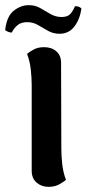

<svg xmlns="http://www.w3.org/2000/svg" viewBox="-46 -711 336 745"><path d="M192 -135Q192 -106 195.5 -74Q199 -42 210 -13Q202 -6 184.5 4Q167 14 142 14Q115 14 96 -2.5Q77 -19 77 -48V-380Q77 -409 73.5 -441Q70 -473 59 -502Q67 -509 84 -518.5Q101 -528 125 -528Q154 -528 172.5 -512Q191 -496 191 -467ZM270 -678Q264 -636 242.5 -608Q221 -580 185 -580Q161 -580 141 -591Q121 -602 102 -613.5Q83 -625 60 -625Q35 -625 21 -612.5Q7 -600 0 -585Q-5 -584 -13 -587Q-21 -590 -26 -594Q-20 -648 7.5 -669.5Q35 -691 65 -691Q91 -691 110.5 -679.5Q130 -668 150 -656.5Q170 -645 193 -645Q217 -645 227.5 -657.5Q238 -670 245 -687Q253 -687 259 -685Q265 -683 270 -678Z"/></svg>

Font: Arima SemiBold
Style: Regular
Weight: 600
Designer: Joana Correia and Natanael Gama
Foundry: NDISCOVER
Version: Version 1.101;gftools[0.9.23]